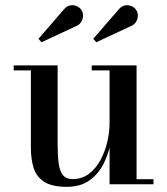

<svg xmlns="http://www.w3.org/2000/svg" viewBox="-20 -713 646 743"><path d="M238.5 10Q180.5 10 150.5 -9.8Q120.5 -29.5 110 -63.5Q99.5 -97.5 99.5 -141V-440.5H33V-460H203V-155Q203 -113 206.8 -82.8Q210.5 -52.5 223 -36.2Q235.5 -20 261 -20Q298 -20 325 -41Q352 -62 369.5 -95Q387 -128 395.5 -165.5Q404 -203 404 -236L416 -238Q416 -204 408.2 -161.5Q400.5 -119 381.2 -80Q362 -41 327 -15.5Q292 10 238.5 10ZM404 0V-440.5H335V-460H508.5V-19.5H574V0ZM140.5 -549.5 129 -563 226 -675Q237.5 -689.5 251.2 -692Q265 -694.5 277.5 -689Q290 -683.5 295.5 -673.5Q302 -663.5 301.2 -650.5Q300.5 -637.5 293.5 -627Q286.5 -616.5 273.5 -611.5ZM352.5 -549.5 341 -563 438 -675Q449.5 -689.5 463.2 -692Q477 -694.5 489.5 -689Q502 -683.5 507.5 -673.5Q514 -663.5 513.2 -650.5Q512.5 -637.5 505.5 -627Q498.5 -616.5 485.5 -611.5Z"/></svg>

Font: Bodoni Moda Medium
Style: Regular
Weight: 500
Designer: Owen Earl
Foundry: indestructible type
Version: Version 2.005